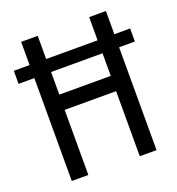

<svg xmlns="http://www.w3.org/2000/svg" viewBox="-131 -820 856 926"><g transform="rotate(-20 297.5 -357.0)"><path d="M80 0V-528H-1V-595H80V-714H165V-595H429V-714H515V-595H596V-528H515V0H429V-334H165V0ZM166 -412H430V-528H166Z"/></g></svg>

Font: Noto Sans Gurmukhi Condensed
Style: Regular
Weight: 400
Width: 3
Designer: Jelle Bosma - Monotype Design Team
Foundry: Monotype Imaging Inc.
Version: Version 2.004; ttfautohint (v1.8.4.7-5d5b)